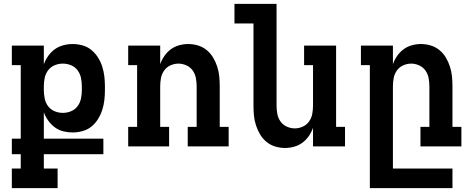

<svg xmlns="http://www.w3.org/2000/svg" viewBox="-20 -755 2440 990"><path d="M277 215H41V114H87V40H41V-40H87V-419H41V-520H206V-423Q214 -446 228.5 -466.5Q243 -487 262.5 -501Q282 -515 306 -521.5Q330 -528 354 -528Q380 -528 405.5 -521Q431 -514 451 -497.5Q471 -481 485 -459Q499 -437 507 -412Q515 -387 518 -361.5Q521 -336 521 -310V-290Q521 -264 518 -238Q515 -212 507 -187.5Q499 -163 485 -140.5Q471 -118 451 -102Q431 -86 405.5 -79Q380 -72 354 -72Q330 -72 306 -78Q282 -84 262.5 -98.5Q243 -113 228.5 -133.5Q214 -154 206 -176V-40H513V40H206V114H277ZM304 -173Q326 -173 346.5 -181.5Q367 -190 380 -207.5Q393 -225 397.5 -246.5Q402 -268 402 -290V-310Q402 -332 397.5 -353.5Q393 -375 380 -392.5Q367 -410 346.5 -418.5Q326 -427 304 -427Q282 -427 261.5 -418.5Q241 -410 228 -392.5Q215 -375 210.5 -353.5Q206 -332 206 -310V-290Q206 -268 210.5 -246.5Q215 -225 228 -207.5Q241 -190 261.5 -181.5Q282 -173 304 -173Z M641 0V-101H687V-419H641V-520H806V-424Q814 -447 828 -467Q842 -487 861 -501Q880 -515 903.5 -521.5Q927 -528 950 -528Q976 -528 1001 -520.5Q1026 -513 1046 -496.5Q1066 -480 1079 -458Q1092 -436 1100 -411.5Q1108 -387 1110.5 -361.5Q1113 -336 1113 -310V-101H1159V0H948V-101H994V-310Q994 -331 990 -352.5Q986 -374 973.5 -391.5Q961 -409 941 -418Q921 -427 900 -427Q879 -427 859 -418Q839 -409 826.5 -391.5Q814 -374 810 -352.5Q806 -331 806 -310V-101H852V0Z M1450 8Q1424 8 1399 0.5Q1374 -7 1354 -23.5Q1334 -40 1321 -62Q1308 -84 1300 -108.5Q1292 -133 1289.5 -158.5Q1287 -184 1287 -210V-634H1189V-735H1406V-210Q1406 -189 1410 -167.5Q1414 -146 1426.5 -128.5Q1439 -111 1459 -102Q1479 -93 1500 -93Q1521 -93 1541 -102Q1561 -111 1573.5 -128.5Q1586 -146 1590 -167.5Q1594 -189 1594 -210V-419H1548V-520H1713V-101H1759V0H1594V-96Q1586 -73 1572 -53Q1558 -33 1539 -19Q1520 -5 1496.5 1.5Q1473 8 1450 8Z M1887 215V-419H1841V-520H2006V-424Q2014 -447 2028 -467Q2042 -487 2061 -501Q2080 -515 2103.5 -521.5Q2127 -528 2150 -528Q2176 -528 2201 -520.5Q2226 -513 2246 -496.5Q2266 -480 2279 -458Q2292 -436 2300 -411.5Q2308 -387 2310.5 -361.5Q2313 -336 2313 -310V-101H2359V0H2148V-101H2194V-310Q2194 -331 2190 -352.5Q2186 -374 2173.5 -391.5Q2161 -409 2141 -418Q2121 -427 2100 -427Q2079 -427 2059 -418Q2039 -409 2026.5 -391.5Q2014 -374 2010 -352.5Q2006 -331 2006 -310V114H2313V215Z"/></svg>

Font: Iosevka HT Extended
Style: Bold
Weight: 700
Width: 7
Monospace: yes
Designer: Belleve Invis
Foundry: Belleve Invis
Version: Version 32.3.0; ttfautohint (v1.8.4)